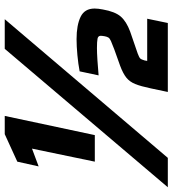

<svg xmlns="http://www.w3.org/2000/svg" viewBox="0 -749 728 810"><g transform="rotate(-90 364.0 -344.0)"><path d="M87 -308 142 -573 67 -545 87 -635 203 -688H280L199 -308ZM-21 0 563 -688H688L103 0ZM381 0 396 -71Q405 -114 414.5 -137.5Q424 -161 441.5 -175Q459 -189 491 -201L561 -226Q585 -235 596 -240Q607 -245 610.5 -250.5Q614 -256 616 -266Q617 -271 617.5 -276Q618 -281 618 -283Q618 -294 606 -296.5Q594 -299 566 -299Q547 -299 515.5 -297Q484 -295 451 -292L468 -372Q499 -378 536.5 -381.5Q574 -385 604 -385Q663 -385 698 -368Q733 -351 733 -309Q733 -294 729 -274Q720 -223 699.5 -199Q679 -175 636 -159L543 -127Q527 -121 522.5 -116.5Q518 -112 514 -98L512 -87H690L672 0Z"/></g></svg>

Font: Saira ExtraBold
Style: Italic
Weight: 800
Italic angle: -12°
Designer: Hector Gatti with collaboration of the Omnibus-Type team
Foundry: Omnibus-Type
Version: Version 1.100; ttfautohint (v1.8.3)